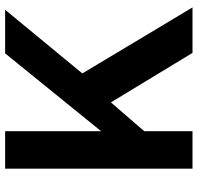

<svg xmlns="http://www.w3.org/2000/svg" viewBox="-31 -739 770 748"><g transform="rotate(-90 354.0 -365.0)"><path d="M689.9 -730 441.9 -429.2 699.2 0H522L329.1 -317.9L216.8 -188V0H70.8V-730H216.8V-356L520 -730Z"/></g></svg>

Font: Nacelle Bold
Style: Regular
Weight: 700
Designer: Sora Sagano
Foundry: Sora Sagano
Version: Version 1.000;FEAKit 1.0